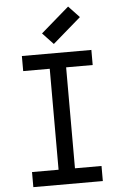

<svg xmlns="http://www.w3.org/2000/svg" viewBox="-67 -1121 735 1167"><g transform="rotate(-5 300.0 -537.5)"><path d="M88 0V-92H250V-708H88V-800H512V-708H350V-92H512V0ZM288 -856 222 -926 394 -1075 460 -1005Z"/></g></svg>

Font: Victor Mono Thin
Style: Bold
Weight: 700
Monospace: yes
Version: Version 1.561;gftools[0.9.30]